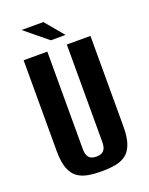

<svg xmlns="http://www.w3.org/2000/svg" viewBox="-139 -798 686 883"><g transform="rotate(-20 203.5 -356.5)"><path d="M203.5 12Q167.7 12 137.7 6.8Q107.8 1.6 85.9 -14.1Q64 -29.8 52 -61.5Q40 -93.1 40 -146.8V-591H156V-114.4Q156 -92.5 162.5 -80.5Q168.9 -68.4 179.8 -64.1Q190.6 -59.9 203.5 -59.9Q216.5 -59.9 227.5 -64.1Q238.5 -68.4 245 -80.5Q251.4 -92.5 251.4 -114.4V-591H367.1V-147.5Q367.1 -93.8 355.1 -61.8Q343.1 -29.8 321.4 -14.1Q299.6 1.6 269.5 6.8Q239.4 12 203.5 12ZM189.2 -634.4 78.5 -725H185.4L261 -634.4Z"/></g></svg>

Font: Alumni Sans SC Thin
Style: Regular
Weight: 100
Designer: Robert E. Leuschke
Foundry: Robert E. Leuschke
Version: Version 1.018